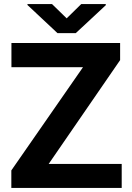

<svg xmlns="http://www.w3.org/2000/svg" viewBox="-20 -922 646 942"><path d="M218.8 -117.7H577.1V0H35.6V-85.9L387.2 -592.3H36.1V-710.9H569.3V-627ZM307.1 -832 378.4 -901.9H499V-896.5L351.6 -759.3H262.2L114.7 -897.5V-901.9H235.4Z"/></svg>

Font: Robotiche
Style: Bold
Weight: 700
Designer: Google
Version: Version 2.001150; 2014